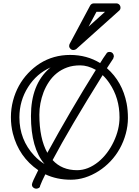

<svg xmlns="http://www.w3.org/2000/svg" viewBox="-20 -1056 838 1160"><path d="M249 -64.9Q167 -160.6 167 -355Q167 -545.4 278.8 -643.1Q281.7 -646 286.1 -648.9Q201.2 -611.3 149.9 -530.3Q97.2 -447.3 97.2 -347.2Q97.2 -211.9 187 -115.7Q214.8 -85.9 249 -64.9ZM253.9 -2.9Q231.9 40.5 222.2 66.9Q222.2 75.2 214.4 79.6Q206.5 84 198.2 84Q189.9 84 181.4 77.4Q172.9 70.8 172.9 58.8Q172.9 46.9 210.9 -27.8Q94.2 -107.4 57.6 -250Q45.9 -296.9 45.9 -347.9Q45.9 -398.9 58.6 -447.3Q71.3 -495.6 94.2 -537.4Q117.2 -579.1 149.7 -613.5Q182.1 -647.9 221.2 -672.9Q302.7 -724.1 403.8 -724.1Q504.9 -724.1 585 -674.8Q604.5 -707 622.1 -731Q627.4 -742.2 640.9 -742.2Q654.3 -742.2 661.1 -733.9Q668 -725.6 668 -715.8L664.1 -702.1L626 -644Q719.2 -562.5 745.1 -431.2Q752.9 -389.6 752.9 -342.8Q752.9 -295.9 740 -248.3Q727.1 -200.7 703.9 -158.7Q680.7 -116.7 647.9 -82Q615.2 -47.4 576.2 -22.5Q493.7 29.8 408.4 29.8Q323.2 29.8 253.9 -2.9ZM297.9 -88.9Q353.5 -27.8 445.8 -27.8Q511.7 -27.8 574.2 -78.1Q630.9 -124.5 667 -200.2Q702.1 -274.4 702.1 -347.2Q702.1 -463.4 641.6 -552.7Q623 -580.6 600.1 -602.1Q402.3 -285.2 297.9 -88.9ZM559.1 -633.8Q509.8 -661.1 464.8 -661.1Q419.9 -661.1 385.3 -648.4Q350.6 -635.7 323.5 -614Q296.4 -592.3 276.4 -562.5Q256.3 -532.7 243.2 -499Q217.8 -431.6 217.8 -363.3Q217.8 -218.8 266.1 -132.8Q400.9 -379.9 559.1 -633.8ZM614.7 -984.9H563L515.1 -895ZM698.7 -990.7 440.9 -759.8Q433.6 -753.9 423.1 -753.9Q412.6 -753.9 405.3 -761.5Q397.9 -769 397.9 -777.3Q397.9 -785.6 400.9 -791L524.9 -1022.9Q532.7 -1035.6 547.9 -1035.6H682.1Q693.4 -1035.6 700.7 -1028.1Q708 -1020.5 708 -1009.3Q708 -998 698.7 -990.7Z"/></svg>

Font: Ribeye Marrow
Style: Regular
Weight: 400
Designer: Astigmatic (AOETI)
Foundry: Astigmatic (AOETI)
Version: Version 1.000